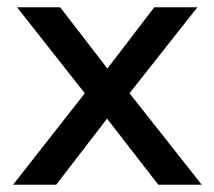

<svg xmlns="http://www.w3.org/2000/svg" viewBox="-20 -510 591 530"><path d="M16 0 234 -278 235 -226 27 -490H146L291 -302H262L406 -490H525L318 -228L319 -276L537 0H417L262 -200H289L135 0Z"/></svg>

Font: Nunito Sans 11pt SemiBold
Style: Regular
Weight: 600
Version: Version 3.101;gftools[0.9.27]